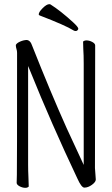

<svg xmlns="http://www.w3.org/2000/svg" viewBox="-20 -895 540 922"><path d="M170 -821Q166 -823 166 -826Q166 -837 185 -856Q204 -875 217 -875Q220 -875 222 -874Q271 -843 331 -788Q356 -765 356 -757Q356 -754 352.5 -750Q349 -746 343.5 -746Q338 -746 333 -749Q295 -773 170 -821ZM102 7Q88 7 74 -0.5Q60 -8 60 -17Q60 -29 61 -55Q62 -81 62 -641Q62 -651 59 -660Q56 -669 56 -679Q60 -688 77 -695.5Q94 -703 110 -703Q126 -700 133 -679Q224 -449 300 -280L382 -103V-589Q382 -631 380 -659L379 -695Q379 -696 383.5 -698.5Q388 -701 395 -701Q409 -701 423 -693.5Q437 -686 437 -677Q437 -665 437 -640L436 -88Q436 -79 438 -61L440 -33Q440 -21 421.5 -7.5Q403 6 385 6Q371 6 351 -39Q226 -303 125 -554L115 -578V-105Q115 -74 116.5 -45Q118 -16 118 1L114 4Q110 7 102 7Z"/></svg>

Font: Moon Stars Kai HW Light
Style: Regular
Weight: 300
Designer: GuiWonder
Version: Version 1.101